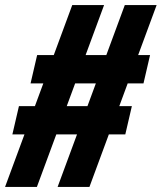

<svg xmlns="http://www.w3.org/2000/svg" viewBox="-48 -740 640 760"><path d="M-28 0 238 -720H364L98 0ZM180 0 446 -720H572L306 0ZM99 -522H546L520 -410H73ZM27 -320H474L448 -208H1Z"/></svg>

Font: Instrument Sans Condensed
Style: Bold Italic
Weight: 700
Width: 3
Italic angle: -13°
Designer: Rodrigo Fuenzalida
Foundry: fragTYPE
Version: Version 1.000;gftools[0.9.28]